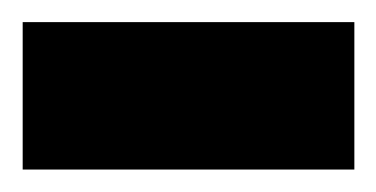

<svg xmlns="http://www.w3.org/2000/svg" viewBox="-30 -151 335 171"><path d="M-9.8 -131.3H285.6V0H-9.8Z"/></svg>

Font: Vazirmatn UI
Style: Bold
Weight: 700
Designer: Saber Rastikerdar
Foundry: Saber Rastikerdar
Version: Version 33.003